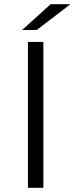

<svg xmlns="http://www.w3.org/2000/svg" viewBox="-20 -901 358 921"><path d="M114 0V-700H188V0ZM86 -757 223 -881H318L156 -757Z"/></svg>

Font: Montserrat Thin
Style: Regular
Weight: 400
Version: Version 9.000